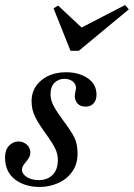

<svg xmlns="http://www.w3.org/2000/svg" viewBox="-22 -732 530 760"><path d="M-2 -109Q-2 -139 14 -155.5Q30 -172 51 -172Q70 -172 84 -159.5Q98 -147 98 -128Q98 -118 94 -110.5Q90 -103 83 -94Q81 -92 76 -85.5Q71 -79 68 -73Q65 -67 65 -61Q65 -43 84.5 -31Q104 -19 132 -19Q165 -19 186 -39.5Q207 -60 207 -99Q207 -123 196 -145Q185 -167 162 -199Q132 -240 117.5 -268.5Q103 -297 103 -332Q103 -382 141.5 -414Q180 -446 240 -446Q290 -446 325 -422.5Q360 -399 360 -357Q360 -336 348.5 -323Q337 -310 317 -310Q296 -310 285 -322Q274 -334 274 -352Q274 -355 276 -367Q279 -382 279 -383Q279 -399 266 -409.5Q253 -420 233 -420Q210 -420 194 -404.5Q178 -389 178 -358Q178 -335 191.5 -310.5Q205 -286 229 -254Q259 -214 272 -188.5Q285 -163 285 -124Q285 -82 263.5 -52Q242 -22 207.5 -7Q173 8 135 8Q76 8 37 -22Q-2 -52 -2 -109ZM190 -699 208 -710 301 -623 473 -712 488 -695 290 -531H257Z"/></svg>

Font: Ibarra Real Nova
Style: Italic
Weight: 400
Italic angle: -22°
Designer: Jose Maria Ribagorda & Octavio Pardo
Foundry: Octavio Pardo
Version: Version 1.014